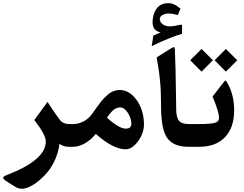

<svg xmlns="http://www.w3.org/2000/svg" viewBox="-35 -926 1539 1211"><path d="M340.3 -19C357.4 -6.3 377 0 398.9 0H414.6C422.9 0 426.8 -20 426.8 -60.5V-86.4C426.8 -124.5 422.9 -143.6 414.6 -143.6H401.4C375 -143.6 355 -152.8 340.8 -171.9C319.3 -200.7 293.9 -237.8 264.6 -283.2L181.6 -168.9C230 -106 253.9 -61.5 253.9 -34.7C253.9 5.9 232.9 43.5 190.9 79.1C148.9 114.3 92.8 145 22.9 171.9C-24.9 189.9 -27.3 196.3 14.2 222.7L54.2 248C71.3 259.3 87.4 264.6 103 264.6C128.9 264.6 167 249 208 215.8C228 199.2 247.6 180.2 265.6 158.2C301.8 114.7 332 48.8 340.3 -19Z M425.3 0C472.2 0 526.4 -28.8 569.3 -81.5C642.1 -16.6 705.1 15.6 757.3 15.6C784.7 15.6 811 -1.5 835.9 -35.6C860.8 -69.3 873 -105 873 -142.6C873 -177.2 866.7 -211.4 854.5 -244.1C841.8 -276.9 823.2 -304.2 799.3 -326.2C775.4 -347.7 748.5 -358.4 719.2 -358.4C710 -358.4 700.7 -356.9 691.4 -354.5C672.9 -348.6 659.2 -342.3 641.6 -326.2C632.3 -317.9 625 -310.5 618.7 -304.2C612.3 -297.9 604.5 -288.1 595.2 -275.9C585.4 -263.2 577.6 -252.9 572.3 -244.6C566.4 -236.3 558.1 -224.6 546.9 -209C517.1 -166 469.7 -143.6 427.2 -143.6H414.6C396.5 -143.6 387.7 -124.5 387.7 -86.4V-70.3C387.7 -23.4 396.5 0 414.6 0ZM757.8 -114.7C730 -114.7 690.4 -137.7 639.6 -183.6C651.4 -201.2 657.7 -210 672.9 -225.6C688 -240.7 704.6 -248.5 722.2 -248.5C740.2 -248.5 756.8 -236.8 771.5 -213.9C786.1 -190.9 793.5 -167.5 793.5 -144.5C793.5 -124.5 781.7 -114.7 757.8 -114.7Z M921.9 -635.3C1005.4 -674.8 1068.8 -700.7 1113.3 -712.9V-764.2C1113.3 -768.6 1110.8 -770 1104.5 -770C1099.1 -770 1092.3 -768.6 1086.4 -766.6C1069.3 -762.2 1052.7 -759.8 1035.6 -759.8C996.6 -759.8 972.7 -783.2 972.7 -806.2C972.7 -825.2 997.1 -840.8 1028.3 -840.8C1044.9 -840.8 1064.5 -837.4 1086.4 -831.1L1103.5 -870.6C1077.6 -894.5 1051.8 -906.2 1025.9 -906.2C994.1 -906.2 968.8 -892.6 955.1 -875C933.1 -846.7 927.2 -810.1 927.2 -785.6C927.2 -754.9 939.9 -734.9 965.8 -725.1L977.5 -721.2L932.1 -701.2ZM1075.2 -311.5C1073.7 -443.4 1071.3 -540 1068.4 -601.6C1067.9 -617.7 1066.9 -626.5 1065.4 -627.4C1064 -628.4 1062.5 -628.9 1062 -628.9C1058.6 -628.9 1051.3 -625.5 1040 -618.7L953.1 -564C960.4 -520 965.3 -489.7 967.8 -473.6C970.2 -457.5 972.7 -436 975.1 -409.7C977.5 -383.3 979 -357.4 979.5 -332C980 -270 981 -231 981.4 -215.8C984.9 -145.5 995.6 -94.7 1014.6 -63.5C1040 -21 1086.9 0 1155.3 0H1170.9C1179.2 0 1183.1 -20 1183.1 -60.5V-96.2C1183.1 -127.9 1179.2 -143.6 1170.9 -143.6H1157.7C1133.8 -143.6 1116.2 -147.5 1104 -155.3C1088.9 -165 1080.1 -185.1 1077.1 -215.8C1076.7 -222.7 1075.7 -254.4 1075.2 -311.5Z M1441.9 -230C1441.9 -295.9 1427.7 -353.5 1398.9 -402.8C1392.6 -414.1 1391.1 -417.5 1387.2 -417.5C1384.3 -417.5 1385.3 -419.9 1372.1 -402.8L1305.7 -316.9C1332.5 -253.4 1346.2 -208.5 1346.2 -182.1C1346.2 -165.5 1336.4 -154.8 1317.4 -150.4C1297.9 -146 1266.1 -143.6 1221.7 -143.6H1166C1147.9 -143.6 1139.2 -124.5 1139.2 -86.4V-70.3C1139.2 -23.4 1147.9 0 1166 0H1219.7C1290.5 0 1345.2 -20 1383.8 -60.5C1422.4 -100.6 1441.9 -157.2 1441.9 -230ZM1318.4 -545.9 1389.6 -474.1 1461.4 -545.9 1389.6 -617.2ZM1164.6 -545.9 1236.3 -474.1 1307.6 -545.9 1236.3 -617.2Z"/></svg>

Font: Sahel SemiBold
Style: Bold
Weight: 600
Foundry: Saber Rastikerdar (saber.rastikerdar@gmail.com)
Version: Version 3.4.0